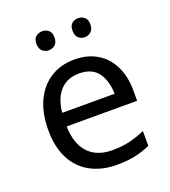

<svg xmlns="http://www.w3.org/2000/svg" viewBox="-135 -830 834 940"><g transform="rotate(-20 282.0 -360.0)"><path d="M292 -546Q361 -546 410.5 -516Q460 -486 486.5 -431.5Q513 -377 513 -304V-251H146Q148 -160 192.5 -112.5Q237 -65 317 -65Q368 -65 407.5 -74.5Q447 -84 489 -102V-25Q448 -7 408 1.5Q368 10 313 10Q237 10 178.5 -21Q120 -52 87.5 -113.5Q55 -175 55 -264Q55 -352 84.5 -415Q114 -478 167.5 -512Q221 -546 292 -546ZM291 -474Q228 -474 191.5 -433.5Q155 -393 148 -321H421Q420 -389 389 -431.5Q358 -474 291 -474ZM145 -681Q145 -707 159 -718.5Q173 -730 192 -730Q211 -730 225 -718.5Q239 -707 239 -681Q239 -656 225 -643.5Q211 -631 192 -631Q173 -631 159 -643.5Q145 -656 145 -681ZM333 -681Q333 -707 346.5 -718.5Q360 -730 379 -730Q398 -730 412 -718.5Q426 -707 426 -681Q426 -656 412 -643.5Q398 -631 379 -631Q360 -631 346.5 -643.5Q333 -656 333 -681Z"/></g></svg>

Font: RS Noto Sans
Style: Regular
Weight: 400
Designer: Monotype Design Team
Foundry: Monotype Imaging Inc.
Version: Version 3.10